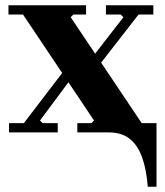

<svg xmlns="http://www.w3.org/2000/svg" viewBox="-20 -500 623 725"><path d="M391 -35H571V205H538Q533 140 516.5 94Q500 48 469.5 24Q439 0 391 0ZM272 0V-35H325L335 -45L67 -445H12V-480H305V-445H257L247 -435L515 -35H571V0ZM14 0V-35H70L236 -252H285L131 -45L141 -35H198V0ZM304 -252 446 -435 436 -445H380V-480H559V-445H503L353 -252Z"/></svg>

Font: Brygada 1918
Style: Regular
Weight: 400
Designer: Mateusz Machalski | Borys Kosmynka | Przemek Hoffer
Foundry: NIEPODLEGLA 2018
Version: Version 3.006